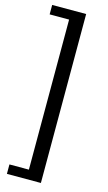

<svg xmlns="http://www.w3.org/2000/svg" viewBox="-147 -853 608 1085"><g transform="rotate(15 157.0 -311.0)"><path d="M15.1 -805.2H213.9V183.1H15.1V127.9H128.9V-750H15.1Z"/></g></svg>

Font: Amethysta
Style: Regular
Weight: 400
Designer: Konstantin Vinogradov, Alexei Vanyashin
Foundry: Cyreal (www.cyreal.org)
Version: Version 1.002